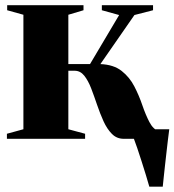

<svg xmlns="http://www.w3.org/2000/svg" viewBox="-20 -522 656 722"><path d="M541.5 180Q536.5 162 528.8 136.8Q521 111.5 512.5 84.8Q504 58 496 34.5Q488 11 482.5 -3L467.5 -36H616.5Q614 -16.5 611.2 6.2Q608.5 29 605.8 53Q603 77 600.5 100Q598 123 595.8 143.5Q593.5 164 592 180ZM6 0V-19L68 -36V-466.5L7 -483.5V-502.5H294V-483.5L237 -466.5V-281H318.5L428 -465.5L363 -483.5V-502.5H555.5V-483.5L485.5 -465.5L357.5 -281Q407.5 -279 437.5 -255.2Q467.5 -231.5 485.2 -197Q503 -162.5 515.2 -126.5Q527.5 -90.5 541.8 -63Q556 -35.5 579.5 -27L601.5 -19V0H445.5Q419 0 400.8 -18.5Q382.5 -37 369.2 -66.2Q356 -95.5 345 -128Q334 -160.5 322.8 -189.8Q311.5 -219 296.8 -237.5Q282 -256 260.5 -256H237V-36L300 -19V0Z"/></svg>

Font: Merriweather 144pt Black
Style: Regular
Weight: 900
Version: Version 2.100